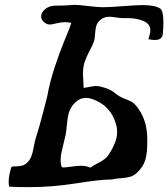

<svg xmlns="http://www.w3.org/2000/svg" viewBox="-20 -768 692 790"><path d="M293 -349.6Q274.4 -333 266.6 -313.5Q258.8 -293.9 255.9 -260.7Q252.9 -227.5 250 -212.9Q247.1 -200.2 241.7 -178.2Q236.3 -156.2 232.9 -140.1Q229.5 -124 229.5 -110.4Q229.5 -91.8 234.4 -80.1Q237.3 -79.1 243.2 -79.1Q251 -79.1 274.9 -82.5Q298.8 -85.9 313.5 -85.9Q335.9 -85.9 351.6 -78.1Q362.3 -85.9 378.4 -94.2Q394.5 -102.5 406.7 -110.8Q418.9 -119.1 427.7 -132.8Q461.9 -184.6 461.9 -223.6Q461.9 -243.2 457 -257.8Q435.5 -335 357.4 -361.3Q345.7 -365.2 333 -365.2Q311.5 -365.2 293 -349.6ZM598.6 -642.6Q598.6 -669.9 570.3 -681.6Q542 -693.4 506.8 -693.4H487.3Q476.6 -693.4 457 -696.3Q437.5 -699.2 429.7 -699.2Q410.2 -699.2 394.5 -687.5Q380.9 -676.8 376.5 -662.1Q372.1 -647.5 371.1 -627Q370.1 -606.4 365.2 -593.8Q359.4 -579.1 346.7 -555.2Q334 -531.2 327.6 -510.7Q321.3 -490.2 321.3 -463.9Q321.3 -455.1 322.8 -436.5Q324.2 -418 324.2 -406.2Q335.9 -408.2 346.7 -410.2Q357.4 -412.1 363.3 -413.1Q369.1 -414.1 375 -414.1Q388.7 -414.1 406.2 -408.2Q424.8 -403.3 435.5 -397Q446.3 -390.6 456.5 -382.3Q466.8 -374 476.6 -369.1Q485.4 -364.3 498.5 -359.4Q511.7 -354.5 521.5 -349.1Q531.2 -343.8 539.1 -334Q585 -280.3 585.9 -199.2V-179.7Q585.9 -138.7 578.1 -110.8Q570.3 -83 544.9 -58.6Q531.2 -44.9 515.1 -40.5Q499 -36.1 476.6 -34.7Q454.1 -33.2 439.5 -29.3H431.6Q393.6 -29.3 293.9 -13.7Q194.3 2 100.6 2Q47.9 2 17.6 0Q15.6 -11.7 15.6 -17.6Q15.6 -46.9 27.3 -82Q31.2 -83 53.2 -84Q75.2 -85 85.9 -93.8Q101.6 -106.4 107.9 -122.1Q114.3 -137.7 118.7 -162.1Q123 -186.5 127 -199.2Q139.6 -237.3 154.8 -295.9Q169.9 -354.5 173.8 -369.1Q184.6 -429.7 205.6 -493.2Q226.6 -556.6 248 -607.9Q269.5 -659.2 273.4 -673.8Q258.8 -676.8 247.1 -676.8Q232.4 -676.8 211.9 -671.9Q191.4 -667 185.5 -667Q172.9 -667 161.1 -676.8Q149.4 -686.5 149.4 -700.2Q149.4 -712.9 158.2 -722.7Q167 -733.4 179.2 -738.8Q191.4 -744.1 201.2 -744.6Q210.9 -745.1 228.5 -745.1Q246.1 -745.1 255.9 -746.1Q279.3 -748 287.1 -748Q303.7 -748 342.3 -743.2Q380.9 -738.3 402.3 -738.3Q429.7 -738.3 485.8 -742.7Q542 -747.1 566.4 -747.1Q616.2 -747.1 638.7 -733.4Q652.3 -724.6 652.3 -675.8Q652.3 -656.2 650.4 -632.8Q649.4 -603.5 618.2 -603.5Q606.4 -603.5 591.8 -606.4Q590.8 -606.4 590.8 -608.4Q590.8 -609.4 594.7 -621.6Q598.6 -633.8 598.6 -642.6Z"/></svg>

Font: Essays1743
Style: Italic
Weight: 500
Italic angle: -10°
Designer: Based on the typeface in a 1743 English translation of the essays of Montaigne.  PostScript/TrueType font designed by Jo
Version: Version 002.100